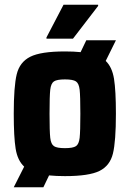

<svg xmlns="http://www.w3.org/2000/svg" viewBox="-20 -735 548 810"><path d="M469 -255Q469 -139 456.5 -87.5Q444 -36 400 -14Q356 8 254 8Q217 8 187 5L163 55H38L82 -32Q54 -58 46 -107.5Q38 -157 38 -255Q38 -370 50.5 -421.5Q63 -473 107.5 -495.5Q152 -518 254 -518Q292 -518 320 -515L344 -565H469L426 -478Q453 -452 461 -402.5Q469 -353 469 -255ZM319 -255Q319 -330 316 -356.5Q313 -383 300.5 -391.5Q288 -400 254 -400Q220 -400 207.5 -391.5Q195 -383 192 -356.5Q189 -330 189 -255Q189 -180 192 -153.5Q195 -127 207.5 -118.5Q220 -110 254 -110Q288 -110 300.5 -118.5Q313 -127 316 -153.5Q319 -180 319 -255ZM176 -572V-577L248 -715H394V-710L288 -572Z"/></svg>

Font: Saira Semi Condensed
Style: Bold
Weight: 700
Width: 4
Designer: Hector Gatti with collaboration of the Omnibus-Type team
Foundry: Omnibus-Type
Version: Version 1.001; ttfautohint (v1.8)